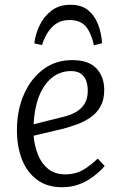

<svg xmlns="http://www.w3.org/2000/svg" viewBox="-20 -771 505 805"><path d="M282 -519Q352 -519 384.5 -484Q417 -449 417 -394Q417 -353 401.5 -325Q386 -297 360 -279Q334 -261 304 -250Q274 -239 244 -231L121 -202Q124 -163 138 -125.5Q152 -88 180.5 -64Q209 -40 254 -40Q277 -40 298.5 -46Q320 -52 342 -67Q364 -82 390 -106L419 -75Q407 -61 389.5 -45.5Q372 -30 350 -16.5Q328 -3 300.5 5.5Q273 14 240 14Q177 14 134.5 -18Q92 -50 71.5 -104Q51 -158 51 -225Q51 -308 80 -374.5Q109 -441 161 -480Q213 -519 282 -519ZM348 -391Q348 -412 342 -430.5Q336 -449 320.5 -461Q305 -473 278 -473Q232 -473 197.5 -445Q163 -417 143.5 -367Q124 -317 121 -250L241 -280Q276 -288 299.5 -302Q323 -316 335.5 -337.5Q348 -359 348 -391ZM275 -751Q321 -751 348.5 -729Q376 -707 390.5 -670.5Q405 -634 408 -590L374 -581Q362 -634 339.5 -660.5Q317 -687 271 -687Q226 -687 197.5 -656.5Q169 -626 156 -582L124 -589Q128 -627 146 -664.5Q164 -702 196 -726.5Q228 -751 275 -751Z"/></svg>

Font: Literata Light
Style: Italic
Weight: 300
Italic angle: -2°
Designer: Latin by Veronika Burian and Jose Scaglione. Greek by Irene Vlachou. Cyrillic by Vera Evstafieva
Foundry: TypeTogether
Version: Version 3.103;gftools[0.9.29]